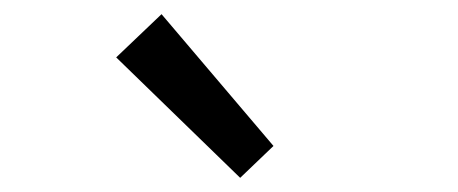

<svg xmlns="http://www.w3.org/2000/svg" viewBox="-20 -892 646 271"><path d="M208 -872 144 -811 319 -641 366 -686Z"/></svg>

Font: Bithumb Trading Sans
Style: Regular
Weight: 400
Designer: HamHyungwon
Foundry: Bithumb
Version: Version 1.300;FEAKit 1.0